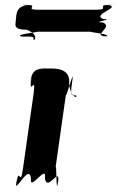

<svg xmlns="http://www.w3.org/2000/svg" viewBox="-20 -794 484 787"><path d="M44 -702C48 -734 43 -762 84 -772C134 -772 37 -774 87 -774C147 -774 72 -754 140 -754H370C438 -754 369 -774 429 -774C479 -774 380 -772 430 -772C469 -762 356 -734 403 -716C453 -716 351 -702 401 -702C448 -684 354 -646 413 -646C463 -646 361 -644 411 -644C452 -653 325 -664 357 -664H127C159 -664 30 -653 69 -644C119 -644 119 -645 117 -631C125 -626 137 -654 90 -672C40 -672 42 -688 44 -702ZM192 -513C152 -513 113 -520 106 -467C97 -405 117 -530 108 -468C98 -395 129 -492 118 -412L74 -102C63 -22 58 -117 48 -45C39 17 55 -108 46 -46C38 8 98 -126 107 -64C98 -2 173 -126 164 -64C173 -2 228 -119 218 -46C209 16 226 -107 217 -45C209 10 213 -146 207 -102L251 -412C245 -368 285 -522 277 -468C268 -406 269 -403 291 -403C302 -393 272 -387 263 -449C272 -511 213 -513 192 -513Z"/></svg>

Font: Hussar Przerywany
Style: Obl
Weight: 400
Foundry: Cannot Into Space Fonts
Version: Version 0.982